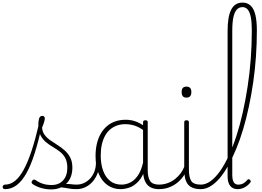

<svg xmlns="http://www.w3.org/2000/svg" viewBox="-100 -1444 2024 1483"><path d="M-61 17Q-71 17 -75.5 11.5Q-80 6 -79.5 -0.5Q-79 -7 -74.5 -12.5Q-70 -18 -61 -18Q-20 -18 16 -47Q52 -76 83.5 -134Q115 -192 144 -279.5Q173 -367 200 -483L224 -476Q197 -352 167.5 -259Q138 -166 103.5 -105Q69 -44 28 -13.5Q-13 17 -61 17ZM295 19Q255 19 217.5 8Q180 -3 151 -23Q145 -28 144 -34.5Q143 -41 149 -48Q154 -56 160.5 -57Q167 -58 175 -53Q204 -33 233 -24Q262 -15 299 -15Q355 -15 387.5 -51Q420 -87 420 -148Q420 -194 404 -223.5Q388 -253 362.5 -272.5Q337 -292 308 -309Q279 -326 253.5 -347.5Q228 -369 212 -401Q196 -433 196 -484Q196 -504 201.5 -526.5Q207 -549 228 -549Q237 -549 241.5 -543.5Q246 -538 246 -528Q246 -519 240.5 -500.5Q235 -482 225 -459Q227 -426 244.5 -402.5Q262 -379 288.5 -360.5Q315 -342 344.5 -323.5Q374 -305 400 -282Q426 -259 442.5 -227Q459 -195 459 -149Q459 -73 414 -27Q369 19 295 19ZM493 17Q456 17 428.5 11.5Q401 6 375.5 3.5Q350 1 319 12L340 -9Q378 -21 403.5 -22.5Q429 -24 450 -21Q471 -18 493 -18Q502 -18 507 -12.5Q512 -7 512 -0.5Q512 6 507 11.5Q502 17 493 17Z M490 17Q481 17 476 11.5Q471 6 471 -0.5Q471 -7 476 -12.5Q481 -18 490 -18Q524 -18 552 -32Q580 -46 600 -69.5Q620 -93 630.5 -123Q641 -153 641 -186Q641 -196 648 -199.5Q655 -203 661.5 -199.5Q668 -196 668 -186Q668 -146 655 -109.5Q642 -73 618.5 -44.5Q595 -16 562 0.5Q529 17 490 17Z M831 17Q776 17 732 -13Q688 -43 663 -100.5Q638 -158 638 -239Q638 -288 647.5 -330.5Q657 -373 676 -407.5Q695 -442 723 -467Q751 -492 788 -505.5Q825 -519 871 -519Q908 -519 941.5 -508Q975 -497 1011 -474V-436Q972 -464 937.5 -474.5Q903 -485 868 -485Q833 -485 803.5 -474.5Q774 -464 750.5 -444Q727 -424 711 -394.5Q695 -365 686.5 -327Q678 -289 678 -243Q678 -178 696 -127Q714 -76 750 -47Q786 -18 839 -18Q872 -18 904.5 -33.5Q937 -49 963.5 -86Q990 -123 1005 -188L1025 -154Q1005 -82 971 -45Q937 -8 900 4.5Q863 17 831 17ZM1129 17Q1096 17 1072 7Q1048 -3 1033.5 -22Q1019 -41 1012 -68Q1005 -95 1005 -128V-500Q1005 -508 1009.5 -511.5Q1014 -515 1024 -515Q1033 -515 1037 -511.5Q1041 -508 1041 -500V-129Q1041 -74 1059.5 -46Q1078 -18 1129 -18Q1135 -18 1139 -12.5Q1143 -7 1143 -0.5Q1143 6 1140 11.5Q1137 17 1129 17Z M1125 17Q1116 17 1111 11.5Q1106 6 1106 -0.5Q1106 -7 1111 -12.5Q1116 -18 1125 -18Q1164 -18 1196 -30Q1228 -42 1253 -62Q1278 -82 1296 -106.5Q1314 -131 1323 -156Q1326 -165 1333.5 -165Q1341 -165 1346 -158.5Q1351 -152 1348 -143Q1339 -117 1320.5 -89Q1302 -61 1274.5 -37Q1247 -13 1209.5 2Q1172 17 1125 17Z M1453 17Q1413 17 1387 6Q1361 -5 1347.5 -25.5Q1334 -46 1328.5 -74Q1323 -102 1323 -136V-500Q1323 -508 1327.5 -511.5Q1332 -515 1340 -515Q1350 -515 1354.5 -511.5Q1359 -508 1359 -500V-136Q1359 -75 1377 -46.5Q1395 -18 1453 -18Q1460 -18 1463 -12.5Q1466 -7 1466 -0.5Q1466 6 1463 11.5Q1460 17 1453 17ZM1340 -690Q1321 -690 1312 -701Q1303 -712 1303 -733Q1303 -754 1312 -764.5Q1321 -775 1340 -775Q1359 -775 1368.5 -764.5Q1378 -754 1378 -733Q1378 -711 1368.5 -700.5Q1359 -690 1340 -690Z M1451 17Q1443 17 1439 11.5Q1435 6 1435 -0.5Q1435 -7 1439 -12.5Q1443 -18 1451 -18Q1489 -18 1526.5 -45Q1564 -72 1599.5 -122Q1635 -172 1667 -241.5Q1699 -311 1726.5 -395.5Q1754 -480 1775.5 -577Q1797 -674 1813 -778Q1829 -882 1837 -990.5Q1845 -1099 1845 -1209Q1845 -1218 1851 -1223Q1857 -1228 1864.5 -1228Q1872 -1228 1878 -1223Q1884 -1218 1884 -1209Q1884 -1108 1877 -1007.5Q1870 -907 1856 -810Q1842 -713 1822.5 -621.5Q1803 -530 1778.5 -447.5Q1754 -365 1724.5 -294Q1695 -223 1663 -165.5Q1631 -108 1596.5 -67.5Q1562 -27 1525 -5Q1488 17 1451 17Z M1735 17Q1718 17 1703.5 11Q1689 5 1679 -7Q1669 -19 1663.5 -37Q1658 -55 1658 -80V-1205Q1658 -1316 1686 -1370Q1714 -1424 1773 -1424Q1811 -1424 1836 -1400.5Q1861 -1377 1872.5 -1329Q1884 -1281 1884 -1209Q1884 -1200 1878 -1195Q1872 -1190 1864.5 -1190Q1857 -1190 1851 -1195Q1845 -1200 1845 -1209Q1845 -1270 1837.5 -1310Q1830 -1350 1814 -1369.5Q1798 -1389 1773 -1389Q1746 -1389 1728.5 -1369.5Q1711 -1350 1702.5 -1309.5Q1694 -1269 1694 -1205V-93Q1694 -69 1698.5 -52.5Q1703 -36 1713.5 -27Q1724 -18 1741 -18Q1752 -18 1763.5 -21Q1775 -24 1786.5 -32Q1798 -40 1809 -53Q1814 -59 1819.5 -60Q1825 -61 1830 -55Q1835 -51 1836.5 -46Q1838 -41 1834 -35Q1823 -20 1807 -8Q1791 4 1772.5 10.5Q1754 17 1735 17Z"/></svg>

Font: Playwrite BE WAL Thin
Style: Regular
Weight: 250
Version: Version 1.002